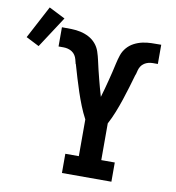

<svg xmlns="http://www.w3.org/2000/svg" viewBox="-222 -913 912 994"><g transform="rotate(10 234.0 -416.5)"><path d="M170 0V-101H241V-294Q224 -326 210.5 -360Q197 -394 185.5 -428.5Q174 -463 163.5 -498Q153 -533 143 -568H142Q139 -580 136 -591.5Q133 -603 126.5 -613Q120 -623 110 -629.5Q100 -636 88.5 -639Q77 -642 65 -642Q53 -642 41 -642H39V-743H43Q66 -743 90 -742.5Q114 -742 137 -737Q160 -732 181 -721Q202 -710 217.5 -692Q233 -674 240.5 -651.5Q248 -629 253 -606Q258 -583 263.5 -560Q269 -537 275 -514Q281 -491 287 -468.5Q293 -446 300 -423Q307 -446 313 -468.5Q319 -491 325 -514Q331 -537 336.5 -560Q342 -583 347 -606Q352 -629 359.5 -651.5Q367 -674 382.5 -692Q398 -710 419 -721Q440 -732 463 -737Q486 -742 510 -742.5Q534 -743 557 -743H561V-642H559Q547 -642 535 -642Q523 -642 511.5 -639Q500 -636 490 -629.5Q480 -623 473.5 -613Q467 -603 464 -591.5Q461 -580 458 -568H457Q447 -533 436.5 -498Q426 -463 414.5 -428.5Q403 -394 389.5 -360Q376 -326 359 -294V-101H430V0ZM-63 -626 -132 -661 -41 -833 44 -790Z"/></g></svg>

Font: Iosevka Etoile
Style: Bold
Weight: 700
Designer: Belleve Invis
Foundry: Belleve Invis
Version: Version 28.1.0; ttfautohint (v1.8.4)